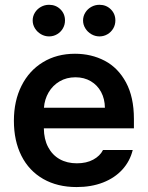

<svg xmlns="http://www.w3.org/2000/svg" viewBox="-20 -758 607 789"><path d="M37.1 -261.7Q37.1 -343.3 68.4 -405.5Q99.6 -467.8 156.5 -502.4Q213.4 -537.1 288.1 -537.1Q355.5 -537.1 410.4 -508.3Q465.3 -479.5 497.8 -419.2Q530.3 -358.9 530.3 -269.5V-230.5H160.2Q160.6 -186 177.7 -153.6Q194.8 -121.1 225.1 -104Q255.4 -86.9 295.9 -86.9Q335.4 -86.9 363.3 -102.1Q391.1 -117.2 403.3 -141.6H525.4Q514.2 -95.7 482.9 -61.3Q451.7 -26.9 403.6 -8.1Q355.5 10.7 294.9 10.7Q215.8 10.7 157.5 -22.7Q99.1 -56.2 68.1 -117.7Q37.1 -179.2 37.1 -261.7ZM411.1 -315.4Q410.6 -351.6 395.5 -379.9Q380.4 -408.2 353 -424.3Q325.7 -440.4 290 -440.4Q253.4 -440.4 224.9 -423.6Q196.3 -406.7 179.7 -378.2Q163.1 -349.6 160.6 -315.4ZM114.3 -673.8Q114.3 -691.4 123.5 -706.3Q132.8 -721.2 148.2 -729.7Q163.6 -738.3 181.6 -738.3Q209.5 -738.3 228.3 -719.7Q247.1 -701.2 247.1 -673.8Q247.1 -656.2 238.5 -641.4Q230 -626.5 214.8 -617.4Q199.7 -608.4 181.6 -608.4Q164.1 -608.4 148.4 -617.4Q132.8 -626.5 123.5 -641.6Q114.3 -656.7 114.3 -673.8ZM321.3 -673.8Q321.3 -691.4 330.6 -706.3Q339.8 -721.2 355.2 -729.7Q370.6 -738.3 388.7 -738.3Q416.5 -738.3 435.3 -719.7Q454.1 -701.2 454.1 -673.8Q454.1 -656.2 445.6 -641.4Q437 -626.5 421.9 -617.4Q406.7 -608.4 388.7 -608.4Q371.1 -608.4 355.5 -617.4Q339.8 -626.5 330.6 -641.6Q321.3 -656.7 321.3 -673.8Z"/></svg>

Font: Pretendard GOV SemiBold
Style: Regular
Weight: 600
Designer: Base glyphs from Inter by Rasmus Andersson; Hangeul glyphs from Noto Sans CJK(Source Han Sans) by Jang Soo-young and Kan
Foundry: Kil Hyung-jin
Version: Version 1.309